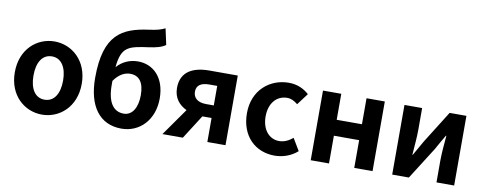

<svg xmlns="http://www.w3.org/2000/svg" viewBox="-68 -1167 3840 1520"><g transform="rotate(10 1852.0 -407.5)"><path d="M313 14C453 14 582 -94 582 -280C582 -466 453 -574 313 -574C172 -574 44 -466 44 -280C44 -94 172 14 313 14ZM313 -106C236 -106 194 -174 194 -280C194 -385 236 -454 313 -454C389 -454 432 -385 432 -280C432 -174 389 -106 313 -106Z M952 14C1098 14 1210 -101 1210 -273C1210 -443 1112 -533 991 -533C926 -533 865 -507 822 -457C838 -627 896 -636 1060 -659C1109 -666 1157 -677 1187 -700L1159 -829C1124 -812 1096 -804 1030 -795C820 -766 678 -695 678 -347C678 -119 776 14 952 14ZM817 -346C858 -405 905 -426 947 -426C1017 -426 1058 -378 1058 -273C1058 -172 1017 -106 949 -106C865 -106 817 -176 817 -313Z M1579 -294C1511 -294 1475 -326 1475 -376C1475 -427 1511 -451 1579 -451H1641V-294ZM1280 0H1444L1567 -193H1641V0H1787V-560H1560C1432 -560 1330 -515 1330 -380C1330 -299 1375 -248 1435 -220Z M2183 14C2245 14 2313 -7 2366 -54L2308 -151C2277 -125 2240 -106 2199 -106C2118 -106 2060 -174 2060 -280C2060 -385 2118 -454 2204 -454C2235 -454 2261 -441 2289 -418L2359 -511C2318 -548 2265 -574 2196 -574C2044 -574 1910 -466 1910 -280C1910 -94 2029 14 2183 14Z M2472 0H2619V-223H2822V0H2969V-560H2822V-351H2619V-560H2472Z M3127 0H3261L3425 -259C3443 -291 3472 -344 3492 -377H3496C3490 -307 3483 -233 3483 -176V0H3625V-560H3490L3327 -300C3309 -268 3279 -216 3260 -182H3257C3262 -252 3269 -327 3269 -383V-560H3127Z"/></g></svg>

Font: Noto Sans Mono CJK TC
Style: Bold
Weight: 700
Designer: Ryoko NISHIZUKA 西塚涼子 (kana, bopomofo & ideographs); Paul D. Hunt (Latin, Greek & Cyrillic); Sandoll Communications 산돌커뮤니
Foundry: Adobe
Version: Version 2.004;hotconv 1.0.118;makeotfexe 2.5.65603